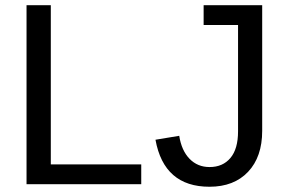

<svg xmlns="http://www.w3.org/2000/svg" viewBox="-20 -708 1102 738"><path d="M82 0H522.9V-76.2H175.3V-688H82ZM785.2 9.8C848 9.8 897.5 -9.4 933.6 -47.6C969.7 -85.9 987.8 -138.3 987.8 -205.1V-688H762.7V-611.8H895V-203.1C895 -158.2 885.3 -124.1 865.7 -100.8C846.2 -77.6 819.5 -65.9 785.6 -65.9C754.7 -65.9 729 -76.5 708.5 -97.7C688 -118.8 674.8 -148.3 668.9 -186L577.6 -170.9C599.4 -50.5 668.6 9.8 785.2 9.8Z"/></svg>

Font: Arimo
Style: Regular
Weight: 400
Designer: Steve Matteson
Foundry: Monotype Imaging Inc.
Version: Version 1.32